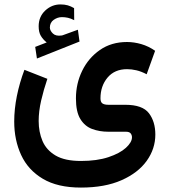

<svg xmlns="http://www.w3.org/2000/svg" viewBox="-20 -597 758 863"><path d="M189.9 -406.2Q173.3 -419.4 163.6 -435.8Q153.8 -452.1 153.8 -479Q153.8 -522 183.3 -549.6Q212.9 -577.1 251.5 -577.1Q270.5 -577.1 284.7 -573Q298.8 -568.8 313 -560.5L313.5 -506.3Q298.3 -514.2 285.2 -517.1Q272 -520 258.3 -520Q238.8 -520 221.4 -507.8Q204.1 -495.6 204.1 -472.7Q204.6 -459 217.8 -446.3Q231 -433.6 257.3 -437.5Q257.8 -437.5 261.7 -438.5L330.1 -463.4L337.4 -410.2L146 -334L138.2 -386.2ZM343.8 246.1Q238.8 246.1 172.4 206.5Q106 167 75 99.6Q43.9 32.2 43.9 -50.8Q43.9 -106.4 55.9 -165.8Q67.9 -225.1 89.8 -283.2L192.9 -242.7Q176.3 -193.8 165 -145.3Q153.8 -96.7 153.8 -53.2Q153.8 -3.9 171.1 36.9Q188.5 77.6 230 102.1Q271.5 126.5 343.8 126.5Q416 126.5 467.3 109.4Q518.6 92.3 545.9 67.4Q573.2 42.5 573.2 20Q573.2 10.3 567.4 2.7Q561.5 -4.9 545.9 -4.9H466.8Q427.7 -4.9 394.5 -17.1Q361.3 -29.3 341.3 -61.8Q321.3 -94.2 321.3 -154.8Q321.3 -221.2 349.4 -278.8Q377.4 -336.4 429 -372.3Q480.5 -408.2 550.8 -408.2Q582.5 -408.2 615.2 -398.7Q647.9 -389.2 677.2 -368.7L639.2 -263.2Q615.2 -275.9 593.3 -281Q571.3 -286.1 551.3 -286.1Q495.1 -286.1 463.4 -248.3Q431.6 -210.4 431.6 -154.8Q431.6 -138.2 440.4 -132.1Q449.2 -126 467.8 -126H543Q620.6 -126 649.4 -88.1Q678.2 -50.3 678.2 7.8Q678.2 71.8 639.4 126Q600.6 180.2 525.9 213.1Q451.2 246.1 343.8 246.1Z"/></svg>

Font: Vazirmatn RD UI SemiBold
Style: Regular
Weight: 600
Designer: Saber Rastikerdar
Foundry: Saber Rastikerdar
Version: Version 33.003